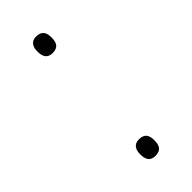

<svg xmlns="http://www.w3.org/2000/svg" viewBox="-183 -569 614 614"><g transform="rotate(-45 124.0 -262.0)"><path d="M92 -495C92 -472 100 -457 123 -457C149 -457 156 -472 156 -495C156 -516 149 -532 123 -532C100 -532 92 -516 92 -495ZM92 -30C92 -7 100 8 123 8C149 8 156 -7 156 -30C156 -52 149 -67 123 -67C100 -67 92 -51 92 -30Z"/></g></svg>

Font: Noto Sans Sinhala UI Condensed ExtraLight
Style: Regular
Weight: 200
Width: 3
Designer: Jelle Bosma - Monotype Design Team
Foundry: Monotype Imaging Inc.
Version: Version 2.006